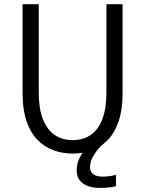

<svg xmlns="http://www.w3.org/2000/svg" viewBox="-20 -720 690 914"><path d="M326 11Q277 11 233.8 -5Q190.5 -21 157.5 -55.2Q124.5 -89.5 106 -144.2Q87.5 -199 87.5 -276V-700H164.5V-279.5Q164.5 -203 184.2 -152.8Q204 -102.5 240 -77.8Q276 -53 326 -53Q376 -53 412 -77.8Q448 -102.5 467.2 -152.8Q486.5 -203 486.5 -279.5V-700H563.5V-276Q563.5 -199 545.2 -144.2Q527 -89.5 494.5 -55.2Q462 -21 418.8 -5Q375.5 11 326 11ZM532 112V166.5Q517.5 170.5 497.2 172.5Q477 174.5 454.5 174.5Q426 174.5 401 166.5Q376 158.5 360.5 140Q345 121.5 345 91Q345 64 355.5 39.2Q366 14.5 382 -5.2Q398 -25 415 -36H473.5Q448.5 -16 428.5 15.2Q408.5 46.5 408.5 75.5Q408.5 92.5 417.5 102.8Q426.5 113 440 117Q453.5 121 467.5 121Q480 121 492 119.8Q504 118.5 514.5 116.5Q525 114.5 532 112Z"/></svg>

Font: Trispace Thin Light
Style: Regular
Weight: 300
Version: Version 1.210